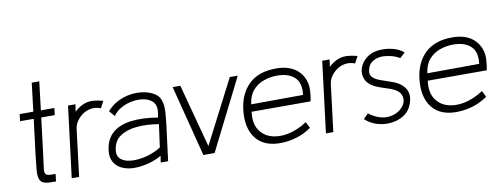

<svg xmlns="http://www.w3.org/2000/svg" viewBox="-59 -1010 3481 1330"><g transform="rotate(-10 1681.0 -344.5)"><path d="M140 -209 170 -451H74L80 -500H176L200 -700H253L229 -500H324L318 -451H223L193 -207Q185 -141 180 -107Q175 -73 183 -61.5Q191 -50 222 -49H253L247 3H221Q181 3 160 -5.5Q139 -14 132 -37Q125 -60 128.5 -101.5Q132 -143 140 -209Z M358 0 420 -500H472L465 -449Q500 -484 545.5 -497.5Q591 -511 667 -490L641 -442Q605 -456 572 -450.5Q539 -445 513 -426.5Q487 -408 470.5 -383Q454 -358 451 -333L410 0Z M798 5Q754 5 716 -11Q678 -27 657.5 -60.5Q637 -94 643 -145Q653 -224 702 -266Q751 -308 832.5 -318Q914 -328 1020 -310L1026 -350Q1031 -393 1009.5 -417.5Q988 -442 950 -450.5Q912 -459 869 -452.5Q826 -446 787.5 -425.5Q749 -405 727 -372L693 -412Q725 -449 766.5 -470.5Q808 -492 852 -499.5Q896 -507 937.5 -502Q979 -497 1011 -481Q1053 -461 1066 -426Q1079 -391 1076.5 -345Q1074 -299 1067 -244L1036 0H984L991 -46Q948 -21 897 -8Q846 5 798 5ZM996 -104 1018 -264Q934 -278 863 -271.5Q792 -265 746 -233.5Q700 -202 692 -139Q687 -101 707 -80Q727 -59 761.5 -52Q796 -45 838.5 -49.5Q881 -54 922.5 -68.5Q964 -83 996 -104Z M1614 -500 1363 0H1284L1156 -500H1210L1329 -55L1558 -500Z M2080 -237H1665Q1655 -159 1684 -112Q1713 -65 1767 -47.5Q1821 -30 1888 -43.5Q1955 -57 2022 -101L2044 -57Q1995 -23 1943 -7Q1891 9 1838 11Q1714 16 1654.5 -58Q1595 -132 1611 -264Q1625 -374 1693 -438.5Q1761 -503 1884 -503Q1961 -503 2012.5 -470Q2064 -437 2083 -374Q2091 -347 2089.5 -312Q2088 -277 2080 -237ZM1882 -453Q1833 -453 1787.5 -437Q1742 -421 1710.5 -385Q1679 -349 1671 -288L2036 -290Q2047 -374 2004 -413.5Q1961 -453 1882 -453Z M2146 0 2208 -500H2260L2253 -449Q2288 -484 2333.5 -497.5Q2379 -511 2455 -490L2429 -442Q2393 -456 2360 -450.5Q2327 -445 2301 -426.5Q2275 -408 2258.5 -383Q2242 -358 2239 -333L2198 0Z M2422 -52 2456 -86Q2521 -37 2585 -38Q2625 -39 2657 -57Q2689 -75 2705.5 -103Q2722 -131 2714 -162Q2707 -186 2687.5 -201Q2668 -216 2641.5 -225.5Q2615 -235 2586 -244Q2557 -253 2531 -266Q2485 -290 2471 -327.5Q2457 -365 2469.5 -402.5Q2482 -440 2516 -468.5Q2550 -497 2601 -503Q2653 -509 2703.5 -496Q2754 -483 2780 -457L2744 -424Q2716 -441 2683.5 -449Q2651 -457 2622 -457Q2584 -456 2554.5 -438Q2525 -420 2517 -382Q2509 -351 2525.5 -332Q2542 -313 2578 -299.5Q2614 -286 2663 -270Q2723 -249 2750 -205Q2777 -161 2751 -95Q2733 -49 2693 -24Q2653 1 2603 6Q2553 11 2504.5 -4Q2456 -19 2422 -52Z M3319 -237H2904Q2894 -159 2923 -112Q2952 -65 3006 -47.5Q3060 -30 3127 -43.5Q3194 -57 3261 -101L3283 -57Q3234 -23 3182 -7Q3130 9 3077 11Q2953 16 2893.5 -58Q2834 -132 2850 -264Q2864 -374 2932 -438.5Q3000 -503 3123 -503Q3200 -503 3251.5 -470Q3303 -437 3322 -374Q3330 -347 3328.5 -312Q3327 -277 3319 -237ZM3121 -453Q3072 -453 3026.5 -437Q2981 -421 2949.5 -385Q2918 -349 2910 -288L3275 -290Q3286 -374 3243 -413.5Q3200 -453 3121 -453Z"/></g></svg>

Font: Kulim Park ExtraLight
Style: Italic
Weight: 275
Italic angle: -8°
Designer: Noponies / Dale Sattler
Foundry: Noponies
Version: Version 1.000; ttfautohint (v1.8.3)